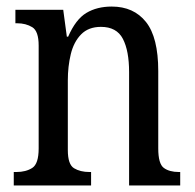

<svg xmlns="http://www.w3.org/2000/svg" viewBox="-20 -566 594 586"><path d="M22 0V-41H30Q59 -41 78.5 -53.5Q98 -66 98 -113V-427Q98 -471 78.5 -483Q59 -495 32 -495H27V-536H173L184 -454H188Q211 -507 243.5 -526.5Q276 -546 321 -546Q388 -546 425.5 -499Q463 -452 463 -349V-113Q463 -66 480 -53.5Q497 -41 526 -41H530V0H374V-346Q374 -411 355 -447.5Q336 -484 288 -484Q250 -484 227.5 -461Q205 -438 196 -400.5Q187 -363 187 -321V-108Q187 -64 206 -52.5Q225 -41 253 -41H258V0Z"/></svg>

Font: Noto Serif Tamil Condensed
Style: Regular
Weight: 400
Width: 3
Designer: Indian Type Foundry, Tom Grace, and the Monotype Design Team
Foundry: Monotype Imaging Inc.
Version: Version 2.004; ttfautohint (v1.8.4.7-5d5b)